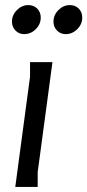

<svg xmlns="http://www.w3.org/2000/svg" viewBox="-20 -734 343 754"><path d="M128 0H40L98 -433V-490H186L128 -58ZM140 -665Q140 -639 120.5 -619.5Q101 -600 75 -600Q54 -600 40.5 -614.5Q27 -629 27 -649Q27 -675 46.5 -694.5Q66 -714 91 -714Q113 -714 126.5 -700Q140 -686 140 -665ZM303 -665Q303 -639 283.5 -619.5Q264 -600 238 -600Q217 -600 203.5 -614.5Q190 -629 190 -649Q190 -675 209.5 -694.5Q229 -714 254 -714Q276 -714 289.5 -700Q303 -686 303 -665Z"/></svg>

Font: Rosario Light
Style: Italic
Weight: 300
Italic angle: -8.05°
Designer: Hector Gatti
Foundry: Omnibus Type
Version: Version 1.101; ttfautohint (v1.8.1.43-b0c9)